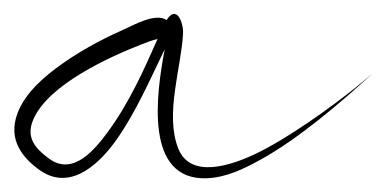

<svg xmlns="http://www.w3.org/2000/svg" viewBox="-20 -257 554 276"><path d="M514.1 -150.2C514.1 -150.2 514.1 -150.2 514.1 -150.2H514.1H514.1C514.1 -150.2 504.1 -141.5 490.9 -130.9C457.3 -104 393.9 -57.8 346.6 -35.5C313.1 -19.6 253.9 0.9 236.3 -43.4C216.7 -92.6 240.5 -159.2 243.1 -208.4C244 -224.7 233.8 -250.8 219.4 -228.1C203.9 -239.4 170.6 -220.1 158.4 -214.8C139.1 -206.4 103.4 -189.3 70.2 -165.9C45 -148.1 16.7 -124.6 5.2 -94.3C-9.4 -55.6 13.1 -29.3 37.9 -11.9C84.6 20.4 128 -28.4 148 -56.9C176.2 -97.2 196.7 -145.1 216.8 -186.2C204.1 -119.8 187.9 1.8 276.6 -0.7C304.8 -1.7 330 -14.2 351.5 -25.8C410 -57.5 472.1 -111.8 513.5 -149.5C513.8 -149.8 514.2 -150.2 514.2 -150.2C514.2 -150.2 514.2 -150.2 514.2 -150.2V-150.2V-150.2C514.2 -150.2 514.2 -150.2 514.2 -150.2V-150.2V-150.2C514.2 -150.2 514.2 -150.2 514.2 -150.2V-150.2V-150.2V-150.2V-150.2V-150.2V-150.2C514.2 -150.2 514.2 -150.2 514.2 -150.2V-150.2V-150.2C514.2 -150.2 514.2 -150.2 514.2 -150.2H514.2H514.2C514.2 -150.2 514.2 -150.2 514.2 -150.2H514.2H514.2C514.2 -150.2 514.2 -150.2 514.2 -150.2H514.2H514.2H514.1H514.1H514.1H514.1H514.1C514.1 -150.2 514.1 -150.2 514.1 -150.2H514.1ZM206.5 -201C186.5 -155.7 165.3 -108.3 134.5 -66.7C117.8 -44.2 85.6 -2.6 50.2 -29.2C30.5 -43.8 16.7 -59.4 27.9 -85.3C49.6 -135.9 139 -175.8 182.4 -192.8C188.7 -195.3 198.5 -199.1 206.5 -201Z"/></svg>

Font: Sinatra
Style: Regular
Weight: 400
Designer: Fahmi
Version: Version 0.1